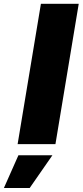

<svg xmlns="http://www.w3.org/2000/svg" viewBox="-87 -747 428 995"><path d="M321 -727.3 200.3 0H4.3L125 -727.3ZM-66.8 227.3 8.5 57.5H184.7L66.8 227.3Z"/></svg>

Font: Inter P Black
Style: Italic
Weight: 900
Italic angle: -9.40001°
Designer: Rasmus Andersson
Foundry: rsms
Version: Version 3.018;git-588b23468